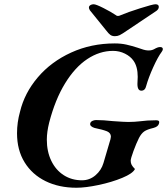

<svg xmlns="http://www.w3.org/2000/svg" viewBox="-20 -868 785 902"><path d="M60 -242Q60 -293 74 -343Q95 -431 157.5 -504.5Q220 -578 314 -621Q408 -664 519 -664Q549 -664 573.5 -658.5Q598 -653 626 -644Q630 -643 642.5 -638.5Q655 -634 663 -632.5Q671 -631 679 -631Q693 -631 704 -637Q721 -647 732 -647Q745 -647 745 -637Q745 -632 740 -625Q722 -601 700 -552.5Q678 -504 667 -465Q662 -442 644 -442Q623 -442 626 -483Q627 -491 627 -507Q627 -555 607 -583Q593 -603 567 -616Q541 -629 511 -629Q448 -629 390 -590.5Q332 -552 285.5 -476Q239 -400 211 -292Q200 -248 200 -212Q200 -156 221 -112.5Q242 -69 279.5 -45Q317 -21 365 -21Q401 -21 428.5 -44.5Q456 -68 466 -102L499 -214Q501 -222 501 -226Q501 -243 483 -251Q463 -259 424 -267Q414 -270 408 -275.5Q402 -281 404 -289Q406 -296 414 -300Q422 -304 431 -304Q465 -304 510 -299Q564 -295 583 -295Q599 -295 612 -296Q625 -297 635 -298Q672 -303 714 -303Q732 -303 727 -288Q725 -280 718.5 -275Q712 -270 701 -267Q671 -260 657.5 -250.5Q644 -241 633 -220Q620 -194 607 -158.5Q594 -123 594 -113Q594 -102 598.5 -93.5Q603 -85 614 -74Q604 -53 554.5 -32.5Q505 -12 443.5 1Q382 14 339 14Q257 14 194 -17Q131 -48 95.5 -105.5Q60 -163 60 -242ZM478 -726 402 -820Q397 -828 398 -835Q399 -841 405.5 -844.5Q412 -848 420 -848Q431 -848 466.5 -830Q502 -812 524 -797Q528 -793 534 -793Q540 -793 548 -797Q578 -810 638 -829Q698 -848 710 -848Q726 -848 726 -836Q726 -825 715 -817L579 -726Q553 -708 542.5 -703Q532 -698 520 -698Q507 -698 498.5 -704Q490 -710 478 -726Z"/></svg>

Font: EB Garamond
Style: Bold Italic
Weight: 700
Italic angle: -17.2°
Designer: Georg Duffner and Octavio Pardo
Foundry: Georg Duffner
Version: Version 1.000